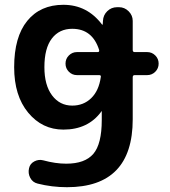

<svg xmlns="http://www.w3.org/2000/svg" viewBox="-20 -550 710 800"><path d="M281 -430Q227 -430 196 -389.5Q165 -349 165 -270Q165 -195 197 -152.5Q229 -110 281 -110Q328 -110 360 -141Q392 -172 400 -229Q402 -237 393 -237H301Q281 -237 267 -251Q253 -265 253 -285Q253 -305 267 -319Q281 -333 301 -333H387Q395 -333 393 -342Q365 -430 281 -430ZM244 -10Q156 -10 97.5 -80.5Q39 -151 39 -270Q39 -396 93.5 -463Q148 -530 244 -530Q343 -530 405 -448Q406 -447 407 -447Q408 -447 408 -448L409 -463Q410 -487 427 -503.5Q444 -520 468 -520H476Q499 -520 516 -503Q533 -486 533 -463V-342Q533 -333 541 -333H593Q613 -333 627 -319Q641 -305 641 -285Q641 -265 627 -251Q613 -237 593 -237H541Q533 -237 533 -228V-53Q533 230 259 230Q196 230 137 215Q116 210 106 191Q96 172 101 151Q105 132 123 122.5Q141 113 160 118Q211 132 256 132Q334 132 369 91Q404 50 404 -50V-86V-87Q402 -87 402 -85Q347 -10 244 -10Z"/></svg>

Font: Rounded Mplus 1c Bold
Style: Bold
Weight: 700
Version: Version 1.059.20150529